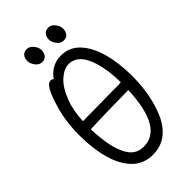

<svg xmlns="http://www.w3.org/2000/svg" viewBox="-268 -943 1037 1037"><g transform="rotate(-45 250.0 -425.0)"><path d="M244 18Q173 18 127 -28.5Q81 -75 58.5 -155Q36 -235 36 -337Q36 -456 70 -555Q102 -657 134 -657Q147 -657 153 -650Q197 -713 271 -713Q334 -713 377 -667.5Q420 -622 442.5 -543Q465 -464 465 -363Q465 -210 412 -96Q355 18 244 18ZM397 -382Q396 -491 368 -564Q335 -651 267 -651Q232 -651 194.5 -618Q157 -585 130 -516Q108 -460 104 -378H115Q363 -380 383 -381Q386 -381 397 -382ZM103 -317Q105 -250 116 -193Q129 -127 158 -87.5Q187 -48 240 -48Q385 -48 396 -324Q362 -324 349 -323Q173 -321 103 -317ZM174 -759Q152 -759 136.5 -780Q121 -801 121 -820Q123 -868 165 -868Q185 -868 201.5 -848Q218 -828 218 -806Q214 -759 174 -759ZM339 -759Q316 -759 300.5 -780Q285 -801 285 -820Q288 -868 330 -868Q350 -868 366 -848Q382 -828 382 -806Q379 -759 339 -759Z"/></g></svg>

Font: Moon Stars Kai T HW
Style: Regular
Weight: 400
Designer: GuiWonder
Version: Version 1.101